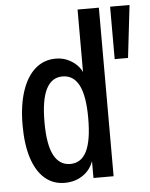

<svg xmlns="http://www.w3.org/2000/svg" viewBox="-52 -763 637 817"><g transform="rotate(-5 266.0 -355.0)"><path d="M315 0V-102L322 -96Q311 -44 275.5 -17Q240 10 192 10Q142 10 106.5 -21Q71 -52 52.5 -110Q34 -168 34 -249Q34 -333 54 -394Q74 -455 111 -487.5Q148 -520 199 -520Q244 -520 280 -491Q316 -462 323 -407L310 -402V-720H401V0ZM222 -68Q269 -68 292 -114Q315 -160 315 -256Q315 -351 291.5 -396.5Q268 -442 221 -442Q175 -442 151.5 -396Q128 -350 128 -254Q128 -159 152 -113.5Q176 -68 222 -68ZM506 -496H449V-720H532Z"/></g></svg>

Font: Instrument Sans Condensed Medium
Style: Regular
Weight: 500
Width: 3
Designer: Rodrigo Fuenzalida
Foundry: fragTYPE
Version: Version 1.000;gftools[0.9.28]